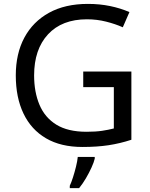

<svg xmlns="http://www.w3.org/2000/svg" viewBox="-20 -744 768 985"><path d="M407 -377H654V-27Q596 -8 537 1Q478 10 403 10Q292 10 216 -34.5Q140 -79 100.5 -161.5Q61 -244 61 -357Q61 -469 105 -551Q149 -633 231.5 -678.5Q314 -724 431 -724Q491 -724 544.5 -713Q598 -702 644 -682L610 -604Q572 -621 524.5 -633Q477 -645 426 -645Q298 -645 226.5 -568Q155 -491 155 -357Q155 -272 182.5 -206.5Q210 -141 269 -104.5Q328 -68 424 -68Q471 -68 504 -73Q537 -78 564 -85V-297H407ZM466 70Q462 88 449.5 115.5Q437 143 420.5 171Q404 199 386 221H338V209Q346 192 354.5 165.5Q363 139 370 110.5Q377 82 379 61H466Z"/></svg>

Font: Noto Sans Soyombo
Style: Regular
Weight: 400
Designer: Monotype Design Team
Foundry: Monotype Imaging Inc.
Version: Version 2.001; ttfautohint (v1.8.4.7-5d5b)